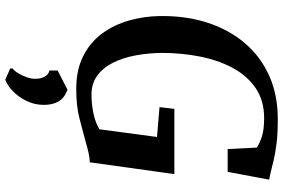

<svg xmlns="http://www.w3.org/2000/svg" viewBox="-192 -600 1068 724"><g transform="rotate(90 342.0 -238.0)"><path d="M315 8.5Q243 8.5 191 -18Q139 -44.5 106.2 -89.2Q73.5 -134 57.5 -190Q41.5 -246 40.5 -305.5Q39 -405.5 65.8 -487.2Q92.5 -569 143.5 -628.2Q194.5 -687.5 266.5 -719.5Q338.5 -751.5 428.5 -751.5Q483.5 -751.5 521.2 -746.8Q559 -742 585 -735.8Q611 -729.5 630.5 -724.5Q637.5 -723 644 -721.5Q650.5 -720 657.5 -719L628 -562.5H542L536.5 -672.5Q519 -684 493.2 -692Q467.5 -700 425.5 -700Q358.5 -700 311.5 -667.5Q264.5 -635 235.2 -579.8Q206 -524.5 192.8 -455.8Q179.5 -387 179.5 -314.5Q180 -263.5 188.8 -216Q197.5 -168.5 216.2 -130.8Q235 -93 264.8 -71Q294.5 -49 336 -49Q373 -49 408.2 -56.5Q443.5 -64 467.5 -79L496.5 -296L384 -305.5L390.5 -361.5H636.5L592 -42.5Q576.5 -42.5 555.5 -37.8Q534.5 -33 513 -26.5Q473.5 -16 427 -3.8Q380.5 8.5 315 8.5ZM238 257.5 238.5 248Q248.5 240.5 257.2 225.5Q266 210.5 272 193Q278 175.5 277 160Q277 142 269 127.5Q261 113 246 109.5V78.5L318.5 41.5Q350 53 363 76Q376 99 375.5 133Q375 167 360.2 196.8Q345.5 226.5 323.8 247.5Q302 268.5 280.5 276Z"/></g></svg>

Font: Merriweather 36pt SemiBold
Style: Italic
Weight: 600
Italic angle: -7.8°
Version: Version 2.101